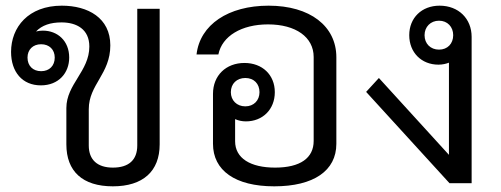

<svg xmlns="http://www.w3.org/2000/svg" viewBox="-20 -646 1765 677"><path d="M378 11C484 11 543 -42 543 -137V-615H464V-133C464 -82 434 -55 378 -55C324 -55 293 -82 293 -133V-261C293 -348 369 -385 369 -486C369 -583 290 -626 198 -626C80 -626 19 -550 19 -463C19 -392 59 -345 124 -345C187 -345 224 -389 224 -443C224 -502 183 -538 131 -538C123 -538 115 -537 107 -535C128 -557 158 -567 197 -567C250 -567 295 -543 295 -482C295 -395 214 -349 214 -265V-137C214 -42 271 11 378 11ZM77 -443C77 -471 96 -490 125 -490C154 -490 173 -471 173 -443C173 -414 154 -395 125 -395C96 -395 77 -414 77 -443Z M947 11C1086 11 1166 -44 1166 -139V-444C1166 -554 1073 -626 927 -626C785 -626 685 -559 673 -454H750C763 -519 832 -560 925 -560C1023 -560 1086 -515 1086 -445V-149C1086 -89 1039 -55 950 -55C863 -55 809 -88 809 -148V-226C820 -221 833 -218 847 -218C906 -218 949 -260 949 -321C949 -382 905 -424 842 -424C777 -424 731 -380 731 -315V-139C731 -45 809 11 947 11ZM794 -321C794 -351 815 -371 845 -371C875 -371 895 -351 895 -321C895 -292 875 -271 845 -271C815 -271 794 -292 794 -321Z M1565 0H1643V-516C1643 -580 1597 -626 1530 -626C1467 -626 1423 -583 1423 -522C1423 -461 1466 -418 1526 -418C1540 -418 1553 -421 1563 -425V-100L1316 -371L1271 -322ZM1477 -522C1477 -551 1498 -573 1528 -573C1558 -573 1578 -551 1578 -522C1578 -492 1558 -471 1528 -471C1498 -471 1477 -492 1477 -522Z"/></svg>

Font: TPK Tissa Web Quiz
Style: Regular
Weight: 400
Designer: Jacques Le Bailly, Suppakit Chalermlarp | Katatrad Co.,Ltd.
Foundry: Jacques Le Bailly, Cadson Demak Co.,Ltd.
Version: Version 5.000;Glyphs 3.1.2 (3151)